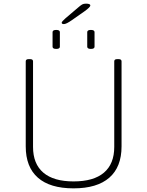

<svg xmlns="http://www.w3.org/2000/svg" viewBox="-20 -1026 806 1052"><path d="M383 6Q254 6 187.5 -52.5Q121 -111 121 -224V-690Q121 -702 137 -702H145Q161 -702 161 -690V-221Q161 -128 217.5 -80Q274 -32 383 -32Q493 -32 549.5 -80Q606 -128 606 -221V-690Q606 -702 622 -702H630Q646 -702 646 -690V-224Q646 -111 579 -52.5Q512 6 383 6ZM478 -758Q458 -758 458 -770V-850Q458 -862 478 -862Q498 -862 498 -850V-770Q498 -758 478 -758ZM288 -758Q268 -758 268 -770V-850Q268 -862 288 -862Q308 -862 308 -850V-770Q308 -758 288 -758ZM330 -894Q318 -894 318 -902Q318 -905 324 -911.5Q330 -918 339 -926L406 -983Q422 -997 430 -1001.5Q438 -1006 451 -1006Q475 -1006 475 -996Q475 -987 443 -964L373 -915Q343 -894 330 -894Z"/></svg>

Font: Asap Semi Expanded Thin
Style: Regular
Weight: 100
Width: 6
Designer: Pablo Cosgaya
Foundry: Omnibus-Type
Version: Version 3.001; ttfautohint (v1.8.4.7-5d5b)